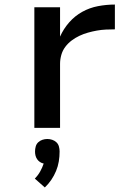

<svg xmlns="http://www.w3.org/2000/svg" viewBox="-20 -562 590 844"><path d="M131 0V-530H244V-401Q259 -435 284 -463.5Q309 -492 341.5 -510Q374 -528 411 -535Q448 -542 485 -542V-433Q465 -433 445 -432Q425 -431 405.5 -427.5Q386 -424 366.5 -418.5Q347 -413 329 -404.5Q311 -396 295 -384Q279 -372 267 -356Q255 -340 249.5 -320.5Q244 -301 244 -281V0ZM177 262 133 223Q147 209 156.5 192Q166 175 172 157Q163 155 155.5 150Q148 145 143 137.5Q138 130 136 121.5Q134 113 134 104Q134 93 137 82Q140 71 148 63.5Q156 56 166.5 52.5Q177 49 188 49Q199 49 209.5 52.5Q220 56 228 63.5Q236 71 239 82Q242 93 242 104Q242 126 238.5 147.5Q235 169 226.5 189.5Q218 210 205.5 228.5Q193 247 177 262Z"/></svg>

Font: Lode
Style: Bold
Weight: 700
Monospace: yes
Designer: Belleve Invis
Foundry: Belleve Invis
Version: Version 29.2.0; ttfautohint (v1.8.3)